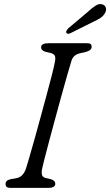

<svg xmlns="http://www.w3.org/2000/svg" viewBox="-20 -909 533 929"><path d="M184 -93.5Q179.5 -71.5 183.8 -60.8Q188 -50 204.5 -47L226 -42Q247.5 -35.5 247.5 -19.5Q247.5 -10 238.8 -5Q230 0 217.5 0H32Q17.5 0 12.2 -4.8Q7 -9.5 7 -18.5Q6 -36.5 31.5 -42L57.5 -46.5Q76.5 -50 88 -62.2Q99.5 -74.5 106 -94.5Q110.5 -108.5 121.5 -146Q132.5 -183.5 146.8 -234.8Q161 -286 176.5 -342.5Q192 -399 206.2 -452Q220.5 -505 231 -546Q241.5 -587 245 -606.5Q249.5 -626.5 246 -637.2Q242.5 -648 225.5 -652.5L201.5 -658Q179 -664 179 -680.5Q179 -700 217 -700H399.5Q413.5 -700 418.5 -695.8Q423.5 -691.5 423.5 -683Q423.5 -665.5 396 -658L368 -651.5Q334 -644 325.5 -614Q318.5 -592 306 -548Q293.5 -504 278 -448.2Q262.5 -392.5 246.8 -334Q231 -275.5 217.2 -224Q203.5 -172.5 194.5 -137.2Q185.5 -102 184 -93.5ZM403 -850Q425.5 -871 443 -882Q460.5 -893 476.5 -887.5Q489.5 -882.5 492.5 -870.2Q495.5 -858 487.5 -845Q480 -831.5 465.8 -822Q451.5 -812.5 431 -803.5L320 -748Q306 -742 301 -750.5Q298.5 -755.5 302 -761Q305.5 -766.5 310.5 -772Z"/></svg>

Font: Fraunces 9pt S100 Light
Style: Italic
Weight: 300
Italic angle: -16°
Version: Version 1.000; ttfautohint (v1.8.3)